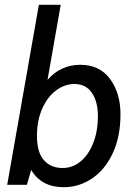

<svg xmlns="http://www.w3.org/2000/svg" viewBox="-20 -770 560 800"><path d="M110 -62 92 0H10L142 -750H233L178 -437Q232 -500 315 -500Q395 -500 438.5 -441Q482 -382 482 -294Q482 -200 449.5 -131Q417 -62 363 -26Q309 10 246 10Q152 10 110 -62ZM388 -285Q388 -346 363 -383Q338 -420 290 -420Q250 -420 214 -393.5Q178 -367 156 -317.5Q134 -268 134 -204Q134 -135 163 -102.5Q192 -70 241 -70Q283 -70 316.5 -98Q350 -126 369 -175.5Q388 -225 388 -285Z"/></svg>

Font: Cabin
Style: Italic
Weight: 400
Italic angle: -7°
Designer: Pablo Impallari
Foundry: Pablo Impallari. http://www.impallari.com Igino Marini. http://www.ikern.com
Version: Version 2.200